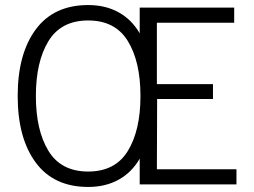

<svg xmlns="http://www.w3.org/2000/svg" viewBox="-20 -730 1006 760"><path d="M50 -350Q50 -517 121.5 -613.5Q193 -710 329 -710Q398 -710 450 -681Q502 -652 533 -598V-700H907V-640H601V-397H823V-338H602L601 -60H916V0H533V-102Q502 -48 450 -19Q398 10 329 10Q193 10 121.5 -86.5Q50 -183 50 -350ZM536 -350Q536 -486 486 -567.5Q436 -649 329 -649Q222 -649 172 -567.5Q122 -486 122 -350Q122 -214 172 -132.5Q222 -51 329 -51Q436 -51 486 -132.5Q536 -214 536 -350Z"/></svg>

Font: Niramit Light
Style: Regular
Weight: 300
Designer: Katatrad Aksorn Co.,Ltd.
Foundry: Cadson Demak Co.,Ltd.
Version: Version 1.000; ttfautohint (v1.6)